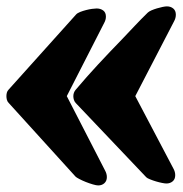

<svg xmlns="http://www.w3.org/2000/svg" viewBox="-23 -521 559 587"><path d="M390.6 -227.1 507.3 -5.4Q512.7 4.4 512.7 14.6Q512.7 26.9 504.9 33.4Q497.1 40 485.8 40Q481.4 40 472.7 38.3Q463.9 36.6 454.1 33.7Q444.3 30.8 435.8 27.3Q427.2 23.9 424.3 21L209 -205.6Q205.1 -209.5 203.1 -215.3Q201.2 -221.2 201.2 -226.6Q201.2 -237.8 208 -246.1Q241.7 -286.1 277.1 -324.2Q312.5 -362.3 349.1 -399.9Q369.1 -420.9 388.7 -441.7Q408.2 -462.4 428.7 -482.4Q432.1 -485.8 439.9 -489.3Q447.8 -492.7 456.8 -495.4Q465.8 -498 474.1 -499.8Q482.4 -501.5 487.3 -501.5Q499 -501.5 506.8 -494.9Q514.6 -488.3 514.6 -476.1Q514.6 -465.8 509.3 -456.1ZM181.2 -227.1 298.3 0.5Q303.7 10.3 303.7 20.5Q303.7 32.2 296.1 39.1Q288.6 45.9 277.3 45.9Q271.5 45.9 260.7 42.7Q250 39.6 239 35.2Q228 30.8 219.2 26.1Q210.4 21.5 208 19L3.4 -206.5Q-0.5 -210.4 -2 -216.1Q-3.4 -221.7 -3.4 -227.1Q-3.4 -232.4 -2 -237.8Q-0.5 -243.2 3.4 -247.1L209.5 -476.6Q213.4 -481 221.9 -484.4Q230.5 -487.8 240 -490.2Q249.5 -492.7 258.5 -493.9Q267.6 -495.1 272.5 -495.1Q284.2 -495.1 292.5 -489Q300.8 -482.9 300.8 -470.2Q300.8 -464.8 299.3 -460Q297.9 -455.1 295.4 -450.7Z"/></svg>

Font: Akaash Gobhi Moti
Style: Regular
Weight: 400
Designer: Kulbir Singh Thind, MD
Foundry: Punjab Online
Version: Version 1.200